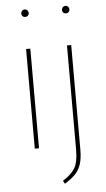

<svg xmlns="http://www.w3.org/2000/svg" viewBox="-61 -762 548 996"><g transform="rotate(-5 213.0 -264.5)"><path d="M118 -519V0H96V-519ZM126 -704Q126 -696 120.5 -690.5Q115 -685 107 -685Q98 -685 92.5 -690.5Q87 -696 87 -704Q87 -712 92.5 -718Q98 -724 107 -724Q115 -724 120.5 -718Q126 -712 126 -704ZM331 25Q331 72 321 102Q311 132 291 152.5Q271 173 236 195L227 179Q273 150 291 118.5Q309 87 309 24V-519H331ZM338 -704Q338 -696 332.5 -690.5Q327 -685 319 -685Q310 -685 304.5 -690.5Q299 -696 299 -704Q299 -712 304.5 -718Q310 -724 319 -724Q327 -724 332.5 -718Q338 -712 338 -704Z"/></g></svg>

Font: Fira Sans Extra Condensed Thin
Style: Regular
Weight: 250
Width: 1
Designer: Carrois Corporate & Edenspiekermann AG
Foundry: Carrois Corporate GbR & Edenspiekermann AG
Version: Version 4.203